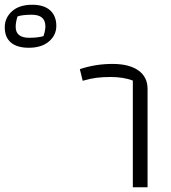

<svg xmlns="http://www.w3.org/2000/svg" viewBox="-304 -788 721 808"><path d="M-284 -673Q-284 -713 -253.5 -740.5Q-223 -768 -168 -768Q-119 -768 -93 -744.5Q-67 -721 -67 -679Q-67 -640 -98 -613.5Q-129 -587 -183 -587Q-232 -587 -258 -609Q-284 -631 -284 -673ZM-121 -636Q-113 -660 -113 -677Q-113 -726 -170 -726Q-209 -726 -230 -719Q-238 -696 -238 -675Q-238 -629 -181 -629Q-145 -629 -121 -636ZM255 -449Q215 -464 162 -464Q128 -464 101 -460.5Q74 -457 44 -448L32 -497Q98 -519 169 -519Q240 -519 278.5 -491.5Q317 -464 317 -414V0H255Z"/></svg>

Font: Athiti
Style: Regular
Weight: 400
Designer: CadsonDemak Team
Foundry: CadsonDemak
Version: Version 1.032